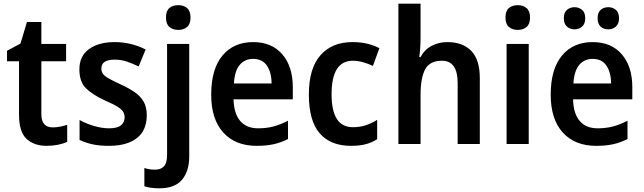

<svg xmlns="http://www.w3.org/2000/svg" viewBox="-20 -873 3487 1040"><path d="M266 -183Q286 -183 305.5 -187Q325 -191 344 -197V-105Q324 -95 294.5 -89Q265 -83 233 -83Q165 -83 124 -120.5Q83 -158 83 -253V-541H18V-598L91 -637L126 -754H204V-635H338V-541H204V-254Q204 -183 266 -183Z M775 -249Q775 -167 721.5 -125Q668 -83 570 -83Q520 -83 482.5 -91Q445 -99 411 -115V-223Q445 -204 488 -191Q531 -178 571 -178Q615 -178 635 -194Q655 -210 655 -238Q655 -253 648 -266Q641 -279 618 -294Q595 -309 548 -329Q479 -361 444.5 -396Q410 -431 410 -497Q410 -569 462 -607Q514 -645 602 -645Q689 -645 769 -605L731 -513Q698 -529 667 -539.5Q636 -550 601 -550Q529 -550 529 -502Q529 -486 537.5 -473.5Q546 -461 569 -448Q592 -435 635 -415Q677 -396 708.5 -374.5Q740 -353 757.5 -323.5Q775 -294 775 -249Z M879 -778Q879 -814 897.5 -829.5Q916 -845 946 -845Q975 -845 993.5 -829Q1012 -813 1012 -778Q1012 -743 993.5 -727Q975 -711 946 -711Q916 -711 897.5 -727Q879 -743 879 -778ZM843 147Q795 147 762 136V37Q777 42 791 44Q805 46 821 46Q850 46 867.5 28.5Q885 11 885 -35V-635H1005V-26Q1005 54 966 100.5Q927 147 843 147Z M1351 -645Q1452 -645 1509 -579Q1566 -513 1566 -401V-335H1245Q1247 -258 1281 -218Q1315 -178 1378 -178Q1424 -178 1461.5 -188Q1499 -198 1540 -219V-120Q1503 -101 1463 -92Q1423 -83 1371 -83Q1255 -83 1189.5 -155Q1124 -227 1124 -360Q1124 -499 1185 -572Q1246 -645 1351 -645ZM1351 -554Q1306 -554 1278.5 -521.5Q1251 -489 1247 -421H1451Q1451 -479 1426.5 -516.5Q1402 -554 1351 -554Z M1881 -83Q1771 -83 1712 -150.5Q1653 -218 1653 -361Q1653 -503 1716 -574Q1779 -645 1889 -645Q1936 -645 1972.5 -635.5Q2009 -626 2035 -612L2000 -516Q1972 -529 1944.5 -536.5Q1917 -544 1891 -544Q1776 -544 1776 -362Q1776 -184 1891 -184Q1930 -184 1961.5 -194.5Q1993 -205 2023 -224V-119Q1993 -100 1959.5 -91.5Q1926 -83 1881 -83Z M2258 -670Q2258 -641 2256 -611.5Q2254 -582 2251 -564H2258Q2280 -605 2318.5 -625Q2357 -645 2403 -645Q2487 -645 2533 -597Q2579 -549 2579 -450V-93H2459V-423Q2459 -544 2374 -544Q2308 -544 2283 -497.5Q2258 -451 2258 -359V-93H2138V-853H2258Z M2785 -845Q2814 -845 2832.5 -829Q2851 -813 2851 -778Q2851 -743 2832.5 -727Q2814 -711 2785 -711Q2755 -711 2736.5 -727Q2718 -743 2718 -778Q2718 -814 2736.5 -829.5Q2755 -845 2785 -845ZM2844 -635V-93H2724V-635Z M3190 -645Q3291 -645 3348 -579Q3405 -513 3405 -401V-335H3084Q3086 -258 3120 -218Q3154 -178 3217 -178Q3263 -178 3300.5 -188Q3338 -198 3379 -219V-120Q3342 -101 3302 -92Q3262 -83 3210 -83Q3094 -83 3028.5 -155Q2963 -227 2963 -360Q2963 -499 3024 -572Q3085 -645 3190 -645ZM3190 -554Q3145 -554 3117.5 -521.5Q3090 -489 3086 -421H3290Q3290 -479 3265.5 -516.5Q3241 -554 3190 -554ZM3034 -774Q3034 -805 3051 -819.5Q3068 -834 3092 -834Q3116 -834 3133 -819.5Q3150 -805 3150 -774Q3150 -744 3133 -729Q3116 -714 3092 -714Q3068 -714 3051 -729Q3034 -744 3034 -774ZM3217 -774Q3217 -805 3233.5 -819.5Q3250 -834 3275 -834Q3299 -834 3316 -819.5Q3333 -805 3333 -774Q3333 -744 3316 -729Q3299 -714 3275 -714Q3250 -714 3233.5 -729Q3217 -744 3217 -774Z"/></svg>

Font: Noto Sans Telugu UI SemiCondensed SemiBold
Style: Regular
Weight: 600
Width: 4
Designer: Jelle Bosma - Monotype Design Team
Foundry: Monotype Imaging Inc.
Version: Version 2.005; ttfautohint (v1.8.4.7-5d5b)